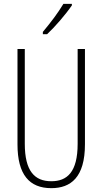

<svg xmlns="http://www.w3.org/2000/svg" viewBox="-20 -969 533 999"><path d="M354 -941V-949H310C279 -898 247 -856 203 -803V-791H225C265 -828 322 -894 354 -941ZM422 -218V-714H384V-221C384 -73 329 -26 247 -26C160 -26 109 -79 109 -221V-714H71V-218C71 -60 133 10 247 10C348 10 422 -46 422 -218Z"/></svg>

Font: Noto Sans Thai ExtCond ExtLt
Style: Regular
Weight: 200
Width: 2
Designer: Monotype Design Team
Foundry: Monotype Imaging Inc.
Version: Version 2.002